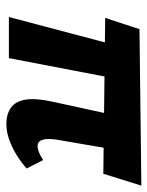

<svg xmlns="http://www.w3.org/2000/svg" viewBox="51 -516 473 616"><g transform="rotate(90 288.0 -208.5)"><path d="M379 8Q346 8 325.5 -7Q305 -22 300 -54.5Q295 -87 307 -141L366 -412H473L429 -156Q427 -145 426.5 -129.5Q426 -114 431 -103Q436 -92 450 -92Q457 -92 468 -96Q479 -100 494 -110L521 -57Q501 -39 476.5 -24Q452 -9 427 -0.5Q402 8 379 8ZM35 0 144 -412H246L167 0ZM538 -303 38 -309 74 -419 576 -425Z"/></g></svg>

Font: Ysabeau ExtraBold
Style: Italic
Weight: 800
Italic angle: -12°
Designer: Christian Thalmann (Catharsis Fonts)
Version: Version 2.002